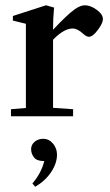

<svg xmlns="http://www.w3.org/2000/svg" viewBox="-20 -445 421 735"><path d="M22 0V-26.9L79.1 -31.7V-354L29.3 -366.2V-383.8L156.2 -424.8L187 -416Q183.1 -377 183.1 -334.5V-331.1Q238.3 -390.1 267.1 -410.2Q288.6 -424.8 304.7 -424.8Q326.7 -424.8 350.3 -407.5Q374 -390.1 374 -371.6Q374 -356.4 354.5 -330.3Q335 -304.2 320.8 -304.2Q311 -304.2 299.3 -314.9Q276.9 -335.9 258.3 -335.9Q224.6 -335.9 183.1 -293V-32.2L259.8 -26.9V0ZM114.7 270 104 257.3Q138.2 217.8 149.4 171.4H146.5Q120.6 171.4 109.9 157.2Q99.1 143.1 99.1 126Q99.1 109.4 112.3 97.9Q125.5 86.4 145.5 86.4Q167.5 86.4 182.9 104.7Q198.2 123 198.2 147Q198.2 179.7 176 213.4Q153.8 247.1 114.7 270Z"/></svg>

Font: Elstob 18pt SemiBold
Style: Regular
Weight: 600
Designer: Peter S. Baker
Version: Version 1.015